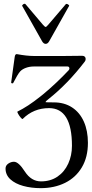

<svg xmlns="http://www.w3.org/2000/svg" viewBox="-20 -706 477 998"><path d="M8.8 169.9Q8.8 154.3 22.9 144.5Q37.1 134.8 52.7 134.8Q76.7 134.8 109.4 186Q142.6 236.8 192.9 236.8Q242.7 236.8 279.1 211.9Q315.4 187 334.7 144.5Q354 102.1 354 51.8Q354 -45.9 324.2 -95Q294.4 -144 234.9 -144Q154.3 -144 98.1 -87.9Q95.7 -85.4 87.9 -94.5Q80.1 -103.5 74.2 -114.3Q68.4 -125 70.8 -126Q96.7 -138.7 127 -158.4Q157.2 -178.2 191.4 -205.6L204.1 -215.8Q236.8 -242.7 271.7 -275.6Q306.6 -308.6 336.4 -340.3Q342.3 -346.7 340.3 -353.5Q338.4 -360.4 330.6 -360.4H155.8Q133.8 -360.4 115 -353.5Q96.2 -346.7 85.4 -335.4Q78.1 -327.6 68.4 -311Q58.6 -294.4 48.8 -274.9Q47.9 -272.9 44.9 -272.7Q42 -272.5 39.8 -273.9Q37.6 -275.4 38.1 -277.8L56.2 -408.2Q57.1 -416.5 59.8 -420.7Q62.5 -424.8 66.9 -424.8Q119.1 -415 155.8 -415H313L360.4 -415.5Q376 -416 407.2 -416Q416 -416 420.7 -411.4Q425.3 -406.7 425.3 -399.4Q425.3 -392.1 420.9 -386.2Q332 -270 231.9 -190.9Q224.1 -185.1 220.5 -181.2Q216.8 -177.2 216.8 -174.8Q219.2 -174.3 230 -174.1Q240.7 -173.8 259.8 -173.8Q314.5 -173.8 354.5 -147.7Q394.5 -121.6 415.8 -74Q437 -26.4 437 36.6Q437 110.8 405.5 163.8Q374 216.8 318.4 244.4Q262.7 272 191.4 272Q142.6 272 100.8 260.5Q59.1 249 33.9 226.1Q8.8 203.1 8.8 169.9ZM198.7 -491.7 95.7 -674.8Q94.7 -676.8 95.7 -678.7Q96.7 -680.7 99.1 -682.1L100.6 -683.6Q103.5 -686 107.2 -686.3Q110.8 -686.5 112.8 -684.1L202.6 -578.1Q208 -571.8 211.7 -568.8Q215.3 -565.9 217.3 -565.9Q221.2 -565.9 231.4 -578.1L321.8 -684.1Q323.7 -686 326.4 -685.8Q329.1 -685.5 332 -684.1L333 -683.6L333.5 -683.1Q336.9 -681.2 338.6 -679Q340.3 -676.8 338.9 -674.8L235.8 -491.7Q231.9 -484.9 227.3 -481.4Q222.7 -478 217.3 -478Q211.9 -478 207.3 -481.4Q202.6 -484.9 198.7 -491.7Z"/></svg>

Font: Junicode Two Beta VF
Style: Regular
Weight: 400
Designer: Peter S. Baker
Foundry: Briery Creek Software
Version: Version 1.031 beta; ttfautohint (v1.8.1.43-b0c9)